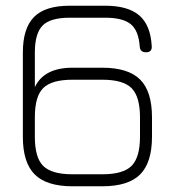

<svg xmlns="http://www.w3.org/2000/svg" viewBox="-20 -653 612 672"><path d="M234 -1Q143 -1 101.5 -42.5Q60 -84 60 -174V-469Q60 -554 99 -593.5Q138 -633 224 -633H348Q428 -633 467.5 -599Q507 -565 511 -492Q513 -470 491 -470Q470 -470 469 -491Q465 -546 437.5 -568.5Q410 -591 348 -591H224Q156 -591 129 -563.5Q102 -536 102 -469V-348Q134 -416 234 -416H338Q429 -416 470.5 -374.5Q512 -333 512 -242V-175Q512 -84 470.5 -42.5Q429 -1 338 -1ZM234 -43H338Q411 -43 440.5 -72.5Q470 -102 470 -175V-242Q470 -315 440.5 -344.5Q411 -374 338 -374H234Q161 -374 131.5 -345Q102 -316 102 -243V-174Q102 -101 131.5 -72Q161 -43 234 -43Z"/></svg>

Font: Jura Light
Style: Regular
Weight: 300
Designer: Daniel Johnson, Alexei Vanyashin
Foundry: Daniel Johnson
Version: Version 5.103